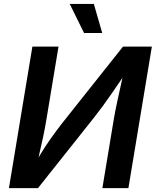

<svg xmlns="http://www.w3.org/2000/svg" viewBox="-20 -967 801 987"><path d="M640.1 0H506.3L565.9 -359.4Q570.8 -389.6 582.5 -443.8Q594.2 -498 609.4 -566.9Q577.1 -519.5 552.7 -484.1Q528.3 -448.7 506.3 -418.9Q484.4 -389.2 460.4 -358.9L175.3 0H25.9L146.5 -727.5H280.8L217.8 -348.1Q212.4 -314.5 201.7 -262.9Q190.9 -211.4 178.2 -158.2Q211.9 -214.4 242.2 -256.6Q272.5 -298.8 295.9 -329.1L612.3 -727.5H760.7ZM412.1 -797.4 338.4 -946.8H462.4L505.4 -797.4Z"/></svg>

Font: Inter Semi Bold
Style: Italic
Weight: 600
Italic angle: -9.39999°
Designer: Rasmus Andersson
Foundry: rsms
Version: Version 4.000;git-3c8e0fc